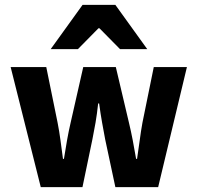

<svg xmlns="http://www.w3.org/2000/svg" viewBox="-20 -773 816 793"><path d="M148.4 0 24 -496H171.1L217.9 -266.2Q224.8 -231 229.7 -194.5Q234.6 -158.1 240.1 -116.9H244.1Q250.6 -158.1 257.1 -194.8Q263.6 -231.6 271.7 -266.2L323.8 -496H458.4L512.6 -266.2Q521.1 -231 528.1 -194.5Q535.1 -158.1 542.1 -116.9H546.1Q552.6 -158.1 557.2 -194.5Q561.9 -231 568.3 -266.2L615.1 -496H752L633.2 0H456.5L414.3 -197.8Q407.9 -231.9 401.7 -266.5Q395.4 -301.1 389.4 -345.8H385.4Q380.6 -301.1 374.6 -266.5Q368.6 -231.9 361.7 -197.8L320.6 0ZM189.3 -570 321.1 -753H456.4L588.2 -570H475.8L390.7 -656.3H386.7L301.7 -570Z"/></svg>

Font: SourceSans3VF
Style: Regular
Weight: 200
Designer: Paul D. Hunt
Foundry: Adobe
Version: Version 3.052;hotconv 1.1.0;makeotfexe 2.6.0